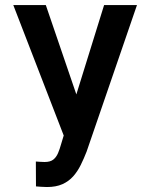

<svg xmlns="http://www.w3.org/2000/svg" viewBox="-20 -731 589 761"><path d="M249 -248.5 392.6 -710.9H522.9L323.2 -129.9Q312.5 -102.5 300 -77.1Q287.6 -51.8 270 -32Q252.4 -12.2 227.3 -1Q202.1 10.3 166 10.3Q155.8 10.3 142.3 9.3Q128.9 8.3 122.6 7.8L122.1 -90.8Q127 -90.3 139.4 -89.6Q151.9 -88.9 156.7 -88.9Q179.2 -88.9 191.2 -98.4Q203.1 -107.9 210 -124Q216.8 -140.1 222.2 -159.7ZM161.6 -710.9 294.4 -322.3 327.1 -189.9 235.4 -186.5 32.7 -710.9Z"/></svg>

Font: Roboto Condensed Medium
Style: Regular
Weight: 500
Designer: Christian Robertson
Foundry: Google
Version: Version 3.0